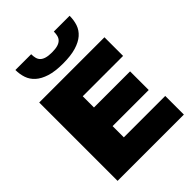

<svg xmlns="http://www.w3.org/2000/svg" viewBox="-277 -1144 1282 1282"><g transform="rotate(-45 363.5 -503.0)"><path d="M362 -811Q287 -811 238 -826.5Q189 -842 159.5 -868.5Q130 -895 118 -930.5Q106 -966 106 -1006H255Q255 -985 259.5 -968Q264 -951 276 -939.5Q288 -928 309 -922Q330 -916 362 -916Q395 -916 415.5 -922Q436 -928 448 -939.5Q460 -951 464.5 -968Q469 -985 469 -1006H618Q618 -964 606 -928.5Q594 -893 564.5 -867Q535 -841 485.5 -826Q436 -811 362 -811ZM65 -740H681V-564H300V-458H641V-282H300V-176H691V0H65Z"/></g></svg>

Font: Encode Sans Wide
Style: Black
Weight: 900
Designer: Pablo Impallari, Andres Torresi
Foundry: Pablo Impallari, Andres Torresi
Version: Version 1.000; ttfautohint (v1.00) -l 8 -r 50 -G 200 -x 14 -